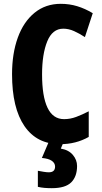

<svg xmlns="http://www.w3.org/2000/svg" viewBox="-20 -744 531 1004"><path d="M311 -594Q254 -594 227 -527.5Q200 -461 200 -355Q200 -240 228.5 -180.5Q257 -121 315 -121Q347 -121 378 -132.5Q409 -144 444 -162V-28Q377 10 294 10Q173 10 108 -84.5Q43 -179 43 -356Q43 -464 73 -547Q103 -630 160.5 -677Q218 -724 298 -724Q343 -724 384 -711.5Q425 -699 465 -675L424 -550Q395 -569 367 -581.5Q339 -594 311 -594ZM383 124Q383 179 352.5 209.5Q322 240 251 240Q230 240 212.5 238.5Q195 237 178 233V149Q193 152 209 154.5Q225 157 235 157Q268 157 268 127Q268 109 251 97Q234 85 199 82L234 0H312L298 33Q339 40 361 66Q383 92 383 124Z"/></svg>

Font: Noto Sans Tamil ExtraCondensed ExtraBold
Style: Regular
Weight: 800
Width: 2
Designer: Jelle Bosma - Monotype Design Team
Foundry: Monotype Imaging Inc.
Version: Version 2.004; ttfautohint (v1.8.4.7-5d5b)